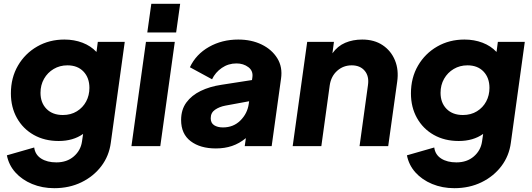

<svg xmlns="http://www.w3.org/2000/svg" viewBox="-20 -765 2785 1005"><path d="M264 220Q201 220 148 198Q95 176 60.5 137.5Q26 99 16 48L159 7Q164 45 195.5 65Q227 85 275 85Q330 85 366 54Q402 23 409 -23L415 -64Q363 -27 287 -27Q213 -27 156.5 -59Q100 -91 68.5 -147.5Q37 -204 37 -276Q37 -358 74 -421.5Q111 -485 174.5 -521.5Q238 -558 317 -558Q368 -558 411.5 -541.5Q455 -525 485 -493L492 -546H633L560 -18Q551 51 510.5 104.5Q470 158 406.5 189Q343 220 264 220ZM309 -163Q351 -163 382.5 -182.5Q414 -202 431 -234Q448 -266 448 -305Q448 -358 417 -390.5Q386 -423 333 -423Q293 -423 261 -404Q229 -385 210.5 -352.5Q192 -320 192 -279Q192 -227 223.5 -195Q255 -163 309 -163Z M751 -595 772 -745H923L902 -595ZM668 0 744 -546H895L819 0Z M1110 12Q1028 12 978 -26Q928 -64 928 -137Q928 -191 955.5 -228.5Q983 -266 1030.5 -289Q1078 -312 1138 -321L1299 -346L1301 -360Q1306 -394 1280 -413.5Q1254 -433 1218 -433Q1175 -433 1141 -409.5Q1107 -386 1090 -350L974 -413Q1006 -481 1074 -519.5Q1142 -558 1227 -558Q1296 -558 1349.5 -532Q1403 -506 1431.5 -460Q1460 -414 1451 -353L1402 0H1261L1267 -42Q1233 -14 1194.5 -1Q1156 12 1110 12ZM1083 -146Q1083 -121 1101 -109.5Q1119 -98 1147 -98Q1202 -98 1238.5 -134.5Q1275 -171 1282 -221L1284 -235L1159 -212Q1128 -206 1105.5 -190.5Q1083 -175 1083 -146Z M1512 0 1588 -546H1728L1720 -486Q1747 -524 1787 -541Q1827 -558 1876 -558Q1939 -558 1983 -528.5Q2027 -499 2047.5 -449Q2068 -399 2059 -337L2012 0H1862L1906 -319Q1913 -366 1889 -394.5Q1865 -423 1821 -423Q1777 -423 1745 -394.5Q1713 -366 1706 -319L1662 0Z M2358 220Q2295 220 2242 198Q2189 176 2154.5 137.5Q2120 99 2110 48L2253 7Q2258 45 2289.5 65Q2321 85 2369 85Q2424 85 2460 54Q2496 23 2503 -23L2509 -64Q2457 -27 2381 -27Q2307 -27 2250.5 -59Q2194 -91 2162.5 -147.5Q2131 -204 2131 -276Q2131 -358 2168 -421.5Q2205 -485 2268.5 -521.5Q2332 -558 2411 -558Q2462 -558 2505.5 -541.5Q2549 -525 2579 -493L2586 -546H2727L2654 -18Q2645 51 2604.5 104.5Q2564 158 2500.5 189Q2437 220 2358 220ZM2403 -163Q2445 -163 2476.5 -182.5Q2508 -202 2525 -234Q2542 -266 2542 -305Q2542 -358 2511 -390.5Q2480 -423 2427 -423Q2387 -423 2355 -404Q2323 -385 2304.5 -352.5Q2286 -320 2286 -279Q2286 -227 2317.5 -195Q2349 -163 2403 -163Z"/></svg>

Font: Plus Jakarta Sans ExtraBold
Style: Italic
Weight: 800
Italic angle: -8°
Designer: Gumpita Rahayu
Foundry: Tokotype
Version: Version 2.071; ttfautohint (v1.8.4.7-5d5b);gftools[0.9.29]